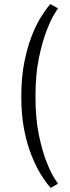

<svg xmlns="http://www.w3.org/2000/svg" viewBox="-20 -748 347 947"><path d="M230 179Q230 179 215.5 161.5Q201 144 179.5 109Q158 74 136 20Q114 -34 99.5 -106.5Q85 -179 85 -272Q85 -365 99.5 -438.5Q114 -512 135 -566.5Q156 -621 177.5 -656.5Q199 -692 213.5 -710Q228 -728 228 -728L266 -707Q266 -707 249 -680Q232 -653 210.5 -598.5Q189 -544 172 -462.5Q155 -381 155 -272Q155 -162 172 -81Q189 0 210.5 53Q232 106 249 132Q266 158 266 158Z"/></svg>

Font: Arsenal SC
Style: Regular
Weight: 400
Designer: Andrij Shevchenko
Foundry: Stairsfor
Version: Version 2.001; ttfautohint (v1.8.4.7-5d5b)